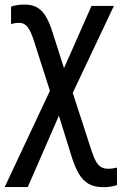

<svg xmlns="http://www.w3.org/2000/svg" viewBox="-27 -564 525 825"><path d="M79.1 -544.4Q111.8 -544.4 133.8 -531.2Q155.8 -518.1 171.4 -491Q187 -463.9 200.2 -420.9L248 -271L366.2 -538.6H462.4L285.6 -165L363.3 74.2Q373.5 106.9 383.3 125.7Q393.1 144.5 405.8 152.8Q418.5 161.1 437.5 161.1Q447.8 161.1 457.3 159.7Q466.8 158.2 475.6 156.2V231.4Q463.4 235.4 449.2 237.8Q435.1 240.2 415.5 240.2Q378.9 240.2 354 226.1Q329.1 211.9 311.8 182.6Q294.4 153.3 280.3 107.4L226.1 -66.9L92.3 239.7H-6.8L187.5 -173.8L118.7 -388.7Q106.4 -428.2 92.3 -447Q78.1 -465.8 55.7 -465.8Q46.4 -465.8 37.1 -464.4Q27.8 -462.9 20.5 -460V-535.6Q31.2 -539.6 46.1 -542Q61 -544.4 79.1 -544.4Z"/></svg>

Font: Open Sans SemiCondensed Medium
Style: Regular
Weight: 500
Width: 4
Designer: Monotype Design Team
Foundry: Monotype Imaging Inc.
Version: Version 3.000